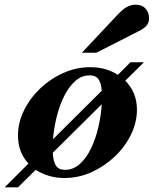

<svg xmlns="http://www.w3.org/2000/svg" viewBox="-54 -750 659 823"><path d="M-34 53 68 -49Q23 -97 23 -169Q23 -223 48 -275Q73 -327 116.5 -369Q160 -411 216 -436.5Q272 -462 333 -462Q368 -462 397.5 -453.5Q427 -445 451 -429L505 -483H563L483 -404Q533 -354 533 -280Q533 -226 508 -174Q483 -122 439 -80Q395 -38 339.5 -12.5Q284 13 222 13Q186 13 155 3.5Q124 -6 99 -22L23 53ZM225 -22Q260 -22 288 -47Q316 -72 336 -113.5Q356 -155 367.5 -204.5Q379 -254 382 -303L172 -95Q174 -59 185.5 -40.5Q197 -22 225 -22ZM173 -153 382 -361Q380 -393 368.5 -410Q357 -427 330 -427Q296 -427 268.5 -402.5Q241 -378 221 -338Q201 -298 189 -249.5Q177 -201 173 -153ZM297 -524 451 -688Q477 -715 494.5 -722.5Q512 -730 526 -730Q555 -730 570 -713Q585 -696 585 -672Q585 -653 574 -640Q563 -627 534 -613L359 -524Z"/></svg>

Font: Libre Bodoni
Style: Bold Italic
Weight: 700
Italic angle: -13°
Version: Version 2.005;gftools[0.9.23]